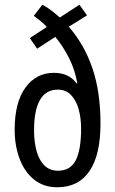

<svg xmlns="http://www.w3.org/2000/svg" viewBox="-20 -782 487 812"><path d="M159 -762Q178 -752 196 -738.5Q214 -725 233 -708L316 -762L348 -717L271 -669Q337 -593 371 -493Q405 -393 405 -259Q405 -127 358.5 -58.5Q312 10 222 10Q164 10 123.5 -23Q83 -56 62.5 -111.5Q42 -167 42 -233Q42 -349 87.5 -411.5Q133 -474 208 -474Q272 -474 304 -429L307 -430Q297 -486 273 -534.5Q249 -583 214 -626L137 -576L106 -621L178 -668Q165 -682 151 -693.5Q137 -705 123 -715ZM225 -403Q124 -403 124 -230Q124 -183 134.5 -144Q145 -105 167.5 -82.5Q190 -60 225 -60Q278 -60 300.5 -104.5Q323 -149 323 -238Q323 -283 312.5 -320.5Q302 -358 280 -380.5Q258 -403 225 -403Z"/></svg>

Font: Noto Sans Oriya ExtCond
Style: Regular
Weight: 400
Width: 2
Designer: Amélie Bonet and Sol Matas
Foundry: Google LLC
Version: Version 2.006; ttfautohint (v1.8.4.7-5d5b)